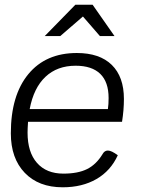

<svg xmlns="http://www.w3.org/2000/svg" viewBox="-20 -785 600 815"><path d="M99 -268Q97 -238 97 -222Q97 -139 137 -93.5Q177 -48 249 -48Q311 -48 350 -67.5Q389 -87 416 -132Q424 -146 438 -146Q453 -146 480 -126Q450 -60 389.5 -25Q329 10 246 10Q144 10 85 -51.5Q26 -113 26 -219Q26 -380 100 -470Q174 -560 306 -560Q403 -560 454.5 -509.5Q506 -459 506 -365Q506 -318 498 -268ZM106 -322H438Q441 -342 441 -369Q441 -437 405.5 -471.5Q370 -506 301 -506Q223 -506 173 -459Q123 -412 106 -322ZM300 -765H373L466 -632H404L332 -715L236 -632H170Z"/></svg>

Font: Krub
Style: Italic
Weight: 400
Italic angle: -8°
Designer: Ekaluck Peanpanawate
Foundry: Cadson Demak Co.,Ltd.
Version: Version 1.000; ttfautohint (v1.6)